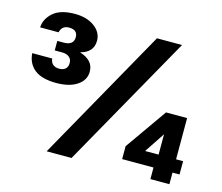

<svg xmlns="http://www.w3.org/2000/svg" viewBox="-101 -844 1127 976"><g transform="rotate(15 462.5 -356.0)"><path d="M177 -348Q100 -348 62 -378.5Q24 -409 20 -463H125Q128 -441 140.5 -431.5Q153 -422 172 -422Q193 -422 205 -432.5Q217 -443 217 -463Q217 -484 203 -495Q189 -506 166 -506H127V-556H162Q186 -556 199.5 -566.5Q213 -577 213 -598Q213 -637 168 -637Q130 -637 122 -600H25Q27 -645 65 -678.5Q103 -712 179 -712Q242 -712 282 -682.5Q322 -653 322 -609Q322 -577 304 -557.5Q286 -538 256 -531V-529Q289 -519 308 -499Q327 -479 327 -447Q327 -403 286.5 -375.5Q246 -348 177 -348ZM220 0 613 -700H745L351 0ZM766 0V-61H601V-129L755 -348H866V-131H903V-61H866V0ZM703 -131H774V-238Z"/></g></svg>

Font: DM Sans
Style: Bold
Weight: 700
Designer: Colophon Foundry, Jonny Pinhorn
Foundry: Colophon Foundry
Version: Version 4.004; ttfautohint (v1.8.4.7-5d5b)